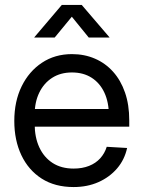

<svg xmlns="http://www.w3.org/2000/svg" viewBox="-20 -755 586 787"><path d="M281.7 11.7Q205.1 11.7 150.9 -22.9Q96.7 -57.6 67.6 -118.9Q38.6 -180.2 38.6 -259.3Q38.6 -339.4 68.6 -400.9Q98.6 -462.4 151.9 -497.8Q205.1 -533.2 274.9 -533.2Q326.2 -533.2 369.1 -514.6Q412.1 -496.1 443.6 -460.9Q475.1 -425.8 492.4 -375.7Q509.8 -325.7 509.8 -261.7V-235.8H85.9V-308.1H463.4L426.3 -282.2Q426.3 -335.4 408 -375Q389.6 -414.6 355.7 -436.3Q321.8 -458 274.9 -458Q228 -458 193.8 -436Q159.7 -414.1 140.9 -375.2Q122.1 -336.4 122.1 -285.6V-247.1Q122.1 -192.4 141.1 -151.1Q160.2 -109.9 195.8 -86.9Q231.4 -64 281.7 -64Q317.4 -64 345 -75Q372.6 -85.9 390.9 -106.2Q409.2 -126.5 417.5 -153.3L501 -148.4Q490.7 -100.6 460 -64.7Q429.2 -28.8 383.5 -8.5Q337.9 11.7 281.7 11.7ZM204.1 -601.1H120.6V-602.1L233.4 -734.9H314.9L428.7 -602.1V-601.1H343.8L274.4 -686.5Z"/></svg>

Font: Inter 28pt
Style: Regular
Weight: 400
Designer: Rasmus Andersson
Foundry: rsms
Version: Version 4.001;git-66647c0bb